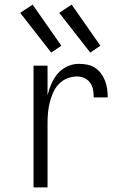

<svg xmlns="http://www.w3.org/2000/svg" viewBox="-20 -816 540 836"><path d="M126 0V-530H187V-401Q193 -426 203.5 -450.5Q214 -475 231 -495Q248 -515 272.5 -526.5Q297 -538 323 -538Q342 -538 360 -534.5Q378 -531 393.5 -521Q409 -511 420 -496Q431 -481 437.5 -464Q444 -447 446.5 -429Q449 -411 449 -392H388Q388 -409 385 -425.5Q382 -442 372.5 -455.5Q363 -469 347.5 -476Q332 -483 316 -483Q293 -483 272 -474.5Q251 -466 235.5 -449.5Q220 -433 211 -412Q202 -391 196.5 -369.5Q191 -348 189 -325.5Q187 -303 187 -281V0ZM373 -587 238 -760 292 -796 417 -617ZM203 -587 68 -760 122 -796 247 -617Z"/></svg>

Font: Iosevka Term Light
Style: Regular
Weight: 300
Monospace: yes
Designer: Belleve Invis
Foundry: Belleve Invis
Version: Version 9.0.1; ttfautohint (v1.8.3)